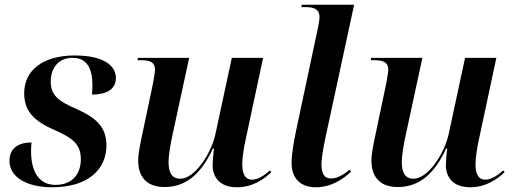

<svg xmlns="http://www.w3.org/2000/svg" viewBox="-20 -780 2167 810"><path d="M200 10C355 10 429 -68 429 -167C429 -243 387 -283 301 -321C224 -354 194 -380 194 -436C194 -490 224 -536 286 -536C347 -536 370 -491 370 -420C370 -408 369 -395 368 -381C427 -381 469 -402 469 -451C469 -499 424 -546 295 -546C157 -546 82 -480 82 -387C82 -305 131 -266 213 -230C291 -196 321 -168 321 -108C321 -45 284 0 214 0C146 0 111 -53 111 -144C111 -155 112 -167 113 -179C64 -179 20 -160 20 -101C20 -32 94 10 200 10Z M980 10C1045 10 1093 -23 1125 -54L1119 -61C1094 -39 1068 -22 1043 -22C1016 -22 1002 -44 1002 -87C1002 -111 1009 -160 1015 -185L1090 -536H958L889 -215C871 -131 801 -26 741 -26C704 -26 691 -53 691 -98C691 -124 700 -176 708 -212L778 -536H562L560 -526H574C612 -526 634 -518 634 -486C634 -475 629 -450 625 -426L580 -212C573 -178 563 -135 563 -102C563 -43 591 9 674 9C768 9 830 -50 878 -153H883C880 -135 877 -98 877 -84C877 -33 906 10 980 10Z M1313 10C1378 10 1430 -26 1461 -56L1455 -64C1432 -45 1403 -27 1378 -27C1347 -27 1337 -47 1336 -87C1336 -111 1345 -161 1351 -190L1474 -760H1253L1251 -750H1269C1307 -750 1328 -740 1328 -708C1328 -699 1325 -679 1321 -661L1230 -233C1220 -186 1210 -130 1210 -93C1210 -31 1244 10 1313 10Z M1964 10C2029 10 2077 -23 2109 -54L2103 -61C2078 -39 2052 -22 2027 -22C2000 -22 1986 -44 1986 -87C1986 -111 1993 -160 1999 -185L2074 -536H1942L1873 -215C1855 -131 1785 -26 1725 -26C1688 -26 1675 -53 1675 -98C1675 -124 1684 -176 1692 -212L1762 -536H1546L1544 -526H1558C1596 -526 1618 -518 1618 -486C1618 -475 1613 -450 1609 -426L1564 -212C1557 -178 1547 -135 1547 -102C1547 -43 1575 9 1658 9C1752 9 1814 -50 1862 -153H1867C1864 -135 1861 -98 1861 -84C1861 -33 1890 10 1964 10Z"/></svg>

Font: Noto Serif Display SemiBold
Style: Italic
Weight: 600
Italic angle: -12°
Designer: Monotype Design Team
Foundry: Monotype Imaging Inc.
Version: Version 2.009